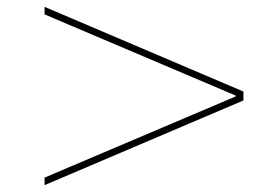

<svg xmlns="http://www.w3.org/2000/svg" viewBox="-20 -570 796 560"><path d="M110 -30V-52L668 -289V-291L110 -528V-550L690 -303V-277Z"/></svg>

Font: M PLUS 1 Thin
Style: Regular
Weight: 100
Designer: Coji Morishita
Foundry: UNDERFOREST DESIGN
Version: Version 1.001